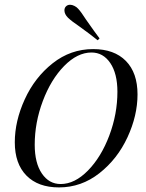

<svg xmlns="http://www.w3.org/2000/svg" viewBox="-20 -793 628 824"><path d="M379.8 -582.3Q470.2 -582.3 520.2 -531.5Q570.2 -480.6 570.2 -387.9Q570.2 -296.8 527 -203.6Q483.9 -110.5 406.5 -49.6Q329 11.3 233.1 11.3Q143.5 11.3 93.5 -39.5Q43.5 -90.3 43.5 -182.3Q43.5 -273.4 86.3 -366.9Q129 -460.5 206 -521.4Q283.1 -582.3 379.8 -582.3ZM129 -171.8Q129 -93.5 159.7 -48.4Q190.3 -3.2 240.3 -3.2Q300.8 -3.2 357.7 -61.3Q414.5 -119.4 449.2 -211.7Q483.9 -304 483.9 -399.2Q483.9 -477.4 453.2 -522.6Q422.6 -567.7 372.6 -567.7Q312.1 -567.7 255.2 -509.7Q198.4 -451.6 163.7 -359.3Q129 -266.9 129 -171.8ZM320.2 -679.8Q287.9 -701.6 271.8 -716.9Q256.5 -732.3 256.5 -748.4Q256.5 -758.1 262.1 -764.5Q269.4 -772.6 280.6 -772.6Q289.5 -772.6 299.2 -767.7Q308.9 -762.9 315.3 -755.6Q328.2 -741.9 349.2 -708.9Q388.7 -652.4 407.3 -628.2L399.2 -620.2Q366.1 -646.8 320.2 -679.8Z"/></svg>

Font: Playfair Display SC
Style: Italic
Weight: 400
Italic angle: -14°
Designer: Claus Eggers Sørensen
Foundry: Claus Eggers Sørensen
Version: Version 1.202; ttfautohint (v1.6)